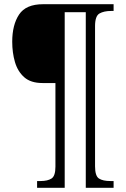

<svg xmlns="http://www.w3.org/2000/svg" viewBox="-20 -780 600 911"><path d="M156 111V79H172Q206 79 224.5 67Q243 55 243 11V-386H182Q126 -386 95 -413.5Q64 -441 51 -485.5Q38 -530 38 -582Q38 -662 70.5 -711Q103 -760 184 -760H519V-728H507Q473 -728 452 -716Q431 -704 431 -656V9Q431 55 449.5 67Q468 79 504 79H519V111H387V-722H287V111Z"/></svg>

Font: Noto Serif Lao SemiCondensed Light
Style: Regular
Weight: 300
Width: 4
Designer: Monotype Design Team
Foundry: Monotype Imaging Inc.
Version: Version 2.003; ttfautohint (v1.8.4.7-5d5b)